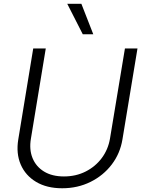

<svg xmlns="http://www.w3.org/2000/svg" viewBox="-20 -984 753 1016"><path d="M641.1 -727.5H707.5L627.9 -246.1Q615.7 -171.9 571.3 -113.5Q526.9 -55.2 459 -21.5Q391.1 12.2 309.1 12.2Q227.5 12.2 171.1 -21.5Q114.7 -55.2 89.6 -113.5Q64.5 -171.9 76.7 -246.1L155.8 -727.5H222.2L143.6 -250.5Q133.8 -192.9 152.1 -147.7Q170.4 -102.5 212.9 -76.4Q255.4 -50.3 318.4 -50.3Q381.8 -50.3 433.3 -76.4Q484.9 -102.5 518.6 -147.7Q552.2 -192.9 562 -250.5ZM418 -802.7 335.9 -963.9H410.6L473.6 -802.7Z"/></svg>

Font: Inter Tight Light
Style: Italic
Weight: 300
Italic angle: -9.39999°
Designer: Rasmus Andersson
Foundry: rsms
Version: Version 3.004